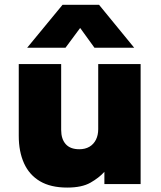

<svg xmlns="http://www.w3.org/2000/svg" viewBox="-20 -790 689 824"><path d="M268.5 15Q197.5 15 151.5 -12.2Q105.5 -39.5 83 -89.5Q60.5 -139.5 60.5 -207V-515H242.5V-232.5Q242.5 -193.5 262 -171.5Q281.5 -149.5 320.5 -149.5Q345.5 -149.5 363.8 -160.2Q382 -171 391.8 -190.5Q401.5 -210 401.5 -235.5V-515H583.5V0H428V-52.5Q405 -27 368.2 -6Q331.5 15 268.5 15ZM96.5 -585 248.5 -769.5H405L556 -585H385.5L324 -670L261 -585Z"/></svg>

Font: Geologica Cursive ExtraBold
Style: Regular
Weight: 800
Designer: Sindre Bremnes, Frode Helland
Foundry: Monokrom Skriftforlag AS
Version: Version 1.010;gftools[0.9.28]